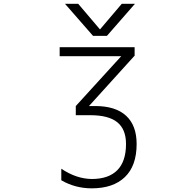

<svg xmlns="http://www.w3.org/2000/svg" viewBox="-20 -774 1040 1023"><path d="M628.9 -753.9H699.2L549.8 -583H475.6L326.2 -753.9H396.5L512.7 -617.2ZM297.9 -522.5H697.3V-477.5L454.1 -209H487.3Q595.7 -209 651.9 -157.2Q708 -105.5 708 -6.8Q708 109.4 645.5 169.4Q583 229.5 468.8 229.5Q380.9 229.5 306.6 186.5V125Q386.7 178.7 468.8 179.7Q558.6 179.7 605 132.8Q651.4 85.9 651.4 -6.8Q651.4 -85 605 -122.6Q558.6 -160.2 460.9 -160.2H383.8V-209L626 -474.6H297.9Z"/></svg>

Font: GenEi Gothic M Light
Style: Regular
Weight: 300
Designer: o_tamon (Modified); [Source Han Sans]
Ryoko NISHIZUKA  (kana & ideographs); Paul D. Hunt (Latin, Greek & Cyrillic); Wenl
Version: Version 1.1a;Original Version 1.004